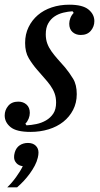

<svg xmlns="http://www.w3.org/2000/svg" viewBox="-21 -550 427 818"><path d="M109 12Q49 12 24 -8.5Q-1 -29 -1 -58Q-1 -81 14 -99Q29 -117 57 -117Q78 -117 92 -104.5Q106 -92 106 -69Q106 -57 101 -44.5Q96 -32 87 -23L92 -16Q112 -17 134 -21.5Q156 -26 175 -37Q194 -48 206 -66Q218 -84 218 -113Q218 -135 211.5 -152.5Q205 -170 193.5 -186Q182 -202 167.5 -218Q153 -234 137 -253Q117 -276 101.5 -302Q86 -328 86 -367Q86 -404 100.5 -434Q115 -464 140 -485.5Q165 -507 199.5 -518.5Q234 -530 274 -530Q331 -530 356 -509.5Q381 -489 381 -460Q381 -437 366 -419Q351 -401 323 -401Q302 -401 288 -413.5Q274 -426 274 -449Q274 -461 279 -473.5Q284 -486 293 -495L288 -502Q269 -501 248.5 -496Q228 -491 211.5 -480Q195 -469 184.5 -450.5Q174 -432 174 -404Q174 -382 180.5 -364.5Q187 -347 198.5 -331Q210 -315 224.5 -298.5Q239 -282 256 -263Q275 -240 290.5 -214.5Q306 -189 306 -149Q306 -112 290.5 -82Q275 -52 248.5 -31Q222 -10 186 1Q150 12 109 12ZM10 248Q29 230 47.5 204.5Q66 179 76 158Q59 156 49 145Q39 134 39 120Q39 115 39.5 110.5Q40 106 42 99Q48 79 63 69Q78 59 98 59Q119 59 131 70.5Q143 82 143 100Q143 110 140 122Q136 139 127 156Q118 173 106 189.5Q94 206 80 221Q66 236 52 248H10Z"/></svg>

Font: IBM Plex Serif Text
Style: Italic
Weight: 450
Italic angle: -14°
Designer: Mike Abbink, Paul van der Laan, Pieter van Rosmalen
Foundry: Bold Monday
Version: Version 3.001